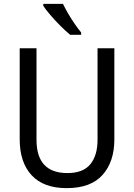

<svg xmlns="http://www.w3.org/2000/svg" viewBox="-20 -964 694 994"><path d="M572 -242Q572 -127 511 -58.5Q450 10 325 10Q206 10 144 -56.5Q82 -123 82 -243V-714H169V-240Q169 -68 329 -68Q410 -68 447.5 -113.5Q485 -159 485 -241V-714H572ZM306 -944Q317 -921 333 -893.5Q349 -866 367 -840Q385 -814 400 -796V-784H343Q321 -802 293 -830Q265 -858 240.5 -886.5Q216 -915 204 -934V-944Z"/></svg>

Font: Noto Sans Sinhala UI SemiCondensed
Style: Regular
Weight: 400
Width: 4
Designer: Jelle Bosma - Monotype Design Team
Foundry: Monotype Imaging Inc.
Version: Version 2.006; ttfautohint (v1.8.4.7-5d5b)